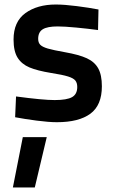

<svg xmlns="http://www.w3.org/2000/svg" viewBox="-20 -530 509 850"><path d="M47 -11 51 -103Q170 -87 222 -87Q276 -87 299 -100Q322 -113 322 -145Q322 -163 313.5 -173.5Q305 -184 281 -191.5Q257 -199 206 -207Q145 -217 110.5 -231.5Q76 -246 58 -274.5Q40 -303 40 -355Q40 -434 92.5 -472Q145 -510 227 -510Q265 -510 319.5 -503Q374 -496 416 -488L414 -397Q370 -403 317.5 -408Q265 -413 235 -413Q190 -413 169.5 -400.5Q149 -388 149 -358Q149 -341 158.5 -331.5Q168 -322 192 -315Q216 -308 267 -299Q330 -288 364.5 -272Q399 -256 415 -227Q431 -198 431 -148Q431 -64 380 -26.5Q329 11 232 11Q196 11 142.5 4Q89 -3 47 -11ZM81 77H187L134 300H37Z"/></svg>

Font: Cairo SemiBold
Style: Regular
Weight: 600
Designer: Mohamed Gaber, Accademia di Belle Arti di Urbino and others
Foundry: Kief Type Foundry, Accademia di Belle Arti di Urbino and others
Version: Version 3.011